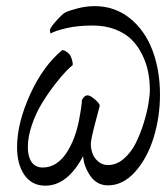

<svg xmlns="http://www.w3.org/2000/svg" viewBox="-20 -584 529 610"><path d="M140.6 -477.5Q138.7 -481.4 138.7 -488.3Q138.7 -495.1 158.2 -517.1Q177.7 -539.1 186.5 -543.9Q200.2 -550.8 227.1 -557.6Q253.9 -564.5 281.2 -564.5Q344.2 -564.5 392.1 -526.4Q439.9 -488.3 464.1 -424.8Q488.3 -361.3 488.3 -283.2Q488.3 -212.9 468.3 -147.5Q448.2 -82 409.7 -38.6Q371.1 4.9 323.2 4.9Q287.6 4.9 266.8 -25.4Q246.1 -55.7 244.1 -87.9Q194.3 5.9 124 5.9Q81.1 5.9 57.6 -28.1Q34.2 -62 34.2 -116.2Q34.2 -192.4 75.4 -283.4Q116.7 -374.5 177.7 -424.8Q187.5 -424.8 200.2 -412.1Q204.6 -407.2 208.3 -395.5Q211.9 -383.8 210.9 -377Q203.6 -372.1 188.5 -356.2Q173.3 -340.3 152.3 -313Q131.3 -285.6 112.8 -255.1Q94.2 -224.6 81.3 -187Q68.4 -149.4 68.4 -116.2Q68.4 -86.9 80.3 -69.3Q92.3 -51.8 116.2 -51.8Q139.2 -51.8 158.7 -64.7Q178.2 -77.6 192.1 -99.6Q206.1 -121.6 215.6 -146.7Q225.1 -171.9 230.5 -199.2Q240.2 -249.5 240.2 -266.6Q248.5 -281.2 257.8 -281.2Q266.6 -281.2 281.7 -268.1Q296.9 -254.9 296.9 -248Q296.9 -247.6 282.7 -194.1Q268.6 -140.6 268.6 -127Q268.6 -112.3 273.4 -97.7Q278.3 -83 291.5 -71.3Q304.7 -59.6 323.2 -59.6Q350.1 -59.6 373.3 -79.6Q396.5 -99.6 411.1 -128.9Q425.8 -158.2 436.3 -192.1Q446.8 -226.1 451.4 -253.4Q456.1 -280.8 456.1 -297.9Q456.1 -327.1 450.7 -355Q445.3 -382.8 431.9 -410.2Q418.5 -437.5 398.4 -457.8Q378.4 -478 346.4 -490.5Q314.5 -502.9 274.4 -502.9Q226.6 -502.9 190.4 -494.4Q154.3 -485.8 140.6 -477.5Z"/></svg>

Font: Crimson
Style: Italic
Weight: 400
Italic angle: -11°
Version: Version 0.8